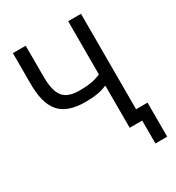

<svg xmlns="http://www.w3.org/2000/svg" viewBox="-199 -819 998 1089"><g transform="rotate(-30 300.0 -274.0)"><path d="M497 150H574V-73H499V-698H415V-349C376 -333 340 -325 276 -325C172 -325 137 -372 137 -500V-698H53V-500C53 -332 110 -252 273 -252C333 -252 378 -260 410 -275H415V0H497Z"/></g></svg>

Font: IBM Mono
Style: Regular
Weight: 400
Monospace: yes
Designer: Mike Abbink, Paul van der Laan, Pieter van Rosmalen
Foundry: Bold Monday
Version: Version 2.3